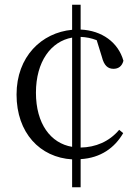

<svg xmlns="http://www.w3.org/2000/svg" viewBox="-20 -740 590 812"><path d="M321 52V-67C406 -72 465 -115 501 -177L484 -191C442 -141 384 -117 321 -116V-584C344 -583 366 -579 389 -570L411 -499C420 -463 436 -449 460 -449C481 -449 496 -460 502 -483C480 -561 411 -611 321 -615V-720H285V-614C156 -602 50 -501 50 -340C50 -178 149 -74 285 -66V52ZM285 -119C194 -134 132 -217 132 -348C132 -479 195 -565 285 -581Z"/></svg>

Font: Noto Serif CJK KR
Style: Regular
Weight: 400
Designer: Ryoko NISHIZUKA 西塚涼子 (kana & ideographs); Frank Grießhammer (Latin, Greek & Cyrillic); Wenlong ZHANG 张文龙 (bopomofo); San
Foundry: Adobe
Version: Version 2.001;hotconv 1.1.0;makeotfexe 2.6.0